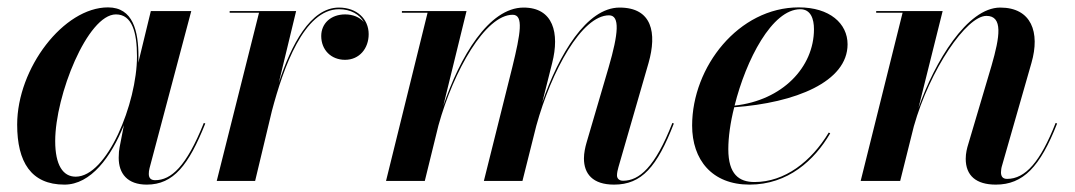

<svg xmlns="http://www.w3.org/2000/svg" viewBox="-20 -490 2911 520"><path d="M355 -336.5C355 -405.5 340.5 -470 272.5 -470C152.5 -470 26.5 -305.5 26.5 -152.5C26.5 -51.5 64 10 154.5 10C226 10 281 -65 315.5 -151L304 -91.5C302.5 -84.5 301.5 -75 301.5 -62.5C301.5 -20 325 10 377.5 10C450 10 491 -43 536 -155.5L532 -157C484.5 -38.5 443.5 -2 400 -2C387.5 -2 383 -9 383 -19C383 -23.5 383.5 -29 385 -34.5L498 -460H388.5L354.5 -320C355 -325.5 355 -331.5 355 -336.5ZM351 -337.5C351 -210 270 -11.5 185 -11.5C150.5 -11.5 129.5 -43 129.5 -108C129.5 -231.5 217 -451 294 -451C338 -451 351 -402 351 -337.5Z M681.5 -455.5 567 0H671L716.5 -190C747.5 -307 803.5 -465 898 -465C930 -465 954 -451 965.5 -430C954.5 -443.5 935.5 -451 915 -451C876 -451 850 -426.5 850 -392.5C850 -355 876.5 -328 914.5 -328C953.5 -328 978.5 -359 978.5 -397.5C978.5 -438.5 946.5 -469.5 898 -469.5C820.5 -469.5 768.5 -368 735 -265.5L782 -460H602V-455.5Z M1395 0 1432.5 -149.5C1473.5 -298 1555.5 -448.5 1629.5 -448.5C1659.5 -448.5 1655 -399 1628.5 -308L1568.5 -103.5C1565 -91.5 1561.5 -75.5 1561.5 -61C1561.5 -19.5 1585 10 1643 10C1718 10 1759.5 -38 1805 -155.5L1801 -157C1754 -36.5 1711 -0.5 1667.5 -0.5C1657 -0.5 1651 -6.5 1651 -15C1651 -22 1653 -30.5 1655 -37.5L1736.5 -319.5C1759.5 -400.5 1746.5 -469.5 1658 -469.5C1569 -469.5 1493.5 -342.5 1448.5 -212L1475.5 -319.5C1496 -400.5 1478.5 -469.5 1398 -469.5C1304 -469.5 1225.5 -336 1180.5 -203L1243.5 -460H1068.5V-455.5H1138L1025.5 0H1130.5L1167.5 -150.5C1208.5 -298.5 1294.5 -450 1368.5 -450C1398.5 -450 1390 -400 1367.5 -308L1290.5 0Z M1952.5 -86C1952.5 -118.5 1958 -158.5 1968.5 -199.5C2134.5 -211.5 2275.5 -268.5 2275.5 -370C2275.5 -426.5 2227 -470 2143.5 -470C1980.5 -470 1854.5 -309 1854.5 -150C1854.5 -57.5 1908 10 2010 10C2114 10 2186 -56 2228.5 -129L2224.5 -131C2177 -52 2105 3 2023.5 3C1982 3 1952.5 -17.5 1952.5 -86ZM2147.5 -465C2176 -465 2184.5 -438.5 2184.5 -411C2184.5 -307.5 2098.5 -218 1969.5 -204C2000.5 -328 2071 -465 2147.5 -465Z M2424.5 -455.5 2311 0H2418L2455 -148C2498.5 -302 2597.5 -447 2651.5 -447C2697 -447 2688 -390.5 2665.5 -312.5L2602.5 -100C2599 -89 2595.5 -75 2595.5 -60C2595.5 -14.5 2623.5 10 2677 10C2751 10 2797 -38 2843 -155.5L2839 -157C2797.5 -51.5 2757 -5.5 2707.5 -5.5C2695 -5.5 2691 -13 2691 -23.5C2691 -28.5 2692 -36 2694 -42L2773.5 -319.5C2797.5 -402.5 2773.5 -469.5 2689 -469.5C2599.5 -469.5 2511.5 -322.5 2467.5 -197.5L2533 -460H2353V-455.5Z"/></svg>

Font: Bodoni* 36pt Medium
Style: Italic
Weight: 500
Italic angle: -13°
Version: Version 2.3